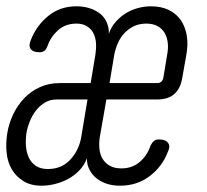

<svg xmlns="http://www.w3.org/2000/svg" viewBox="-39 -580 659 610"><path d="M249 -316 264 -406Q267 -425 266 -442.5Q265 -460 258 -474Q251 -488 237.5 -496.5Q224 -505 204 -505Q169 -505 145.5 -484Q122 -463 112 -434Q108 -423 102 -418.5Q96 -414 87 -414Q66 -414 58.5 -424.5Q51 -435 59 -453Q77 -499 114.5 -529.5Q152 -560 204 -560Q225 -560 243.5 -554.5Q262 -549 276.5 -538.5Q291 -528 299 -511.5Q307 -495 307 -473Q314 -494 328.5 -510.5Q343 -527 361 -538Q379 -549 399.5 -554.5Q420 -560 440 -560Q474 -560 498 -548Q522 -536 536 -515Q550 -494 554.5 -466.5Q559 -439 553 -406L540 -332Q534 -298 514.5 -281Q495 -264 461 -264H299L278 -144Q275 -124 277 -106Q279 -88 287.5 -74.5Q296 -61 310.5 -53Q325 -45 347 -45Q381 -45 405 -65.5Q429 -86 439 -117Q444 -127 450 -132Q456 -137 466 -137Q487 -137 495 -126Q503 -115 494 -97Q476 -50 436 -20Q396 10 342 10Q321 10 302.5 4.5Q284 -1 269.5 -12Q255 -23 246 -39.5Q237 -56 237 -77Q229 -55 213 -38.5Q197 -22 177.5 -11.5Q158 -1 136 4.5Q114 10 93 10Q59 10 35.5 -4.5Q12 -19 -1.5 -42Q-15 -65 -18 -95Q-21 -125 -16 -156Q-11 -188 3 -217Q17 -246 38 -268Q59 -290 87.5 -303Q116 -316 150 -316ZM239 -264H141Q120 -264 103.5 -254Q87 -244 75 -228.5Q63 -213 55.5 -194Q48 -175 45 -157Q42 -136 43.5 -116Q45 -96 52.5 -79.5Q60 -63 75 -53Q90 -43 113 -43Q157 -43 184.5 -73Q212 -103 219 -144ZM309 -316H460Q468 -316 473 -320Q478 -324 480 -333L492 -406Q496 -426 494 -444Q492 -462 484 -475.5Q476 -489 461.5 -497Q447 -505 426 -505Q404 -505 387 -497Q370 -489 357 -475.5Q344 -462 336 -444Q328 -426 324 -406Z"/></svg>

Font: Maple Mono ExtraLight
Style: Italic
Weight: 275
Italic angle: -10°
Monospace: yes
Designer: subframe7536
Version: Version 7.000